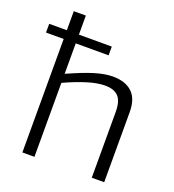

<svg xmlns="http://www.w3.org/2000/svg" viewBox="-161 -920 937 1032"><g transform="rotate(20 307.0 -404.0)"><path d="M-17 -699H84V-808H153V-699H341V-649H153V-475Q198 -495 233.5 -509Q269 -523 298.5 -532Q328 -541 353.5 -545.5Q379 -550 403 -550Q474 -550 513 -513.5Q552 -477 552 -401V0H481V-375Q481 -438 456 -464Q431 -490 380 -490Q336 -490 278 -472Q220 -454 153 -423V0H84V-649H-17Z"/></g></svg>

Font: Encode Sans Wide
Style: Light
Weight: 300
Designer: Pablo Impallari, Andres Torresi
Foundry: Pablo Impallari, Andres Torresi
Version: Version 1.000; ttfautohint (v1.00) -l 8 -r 50 -G 200 -x 14 -